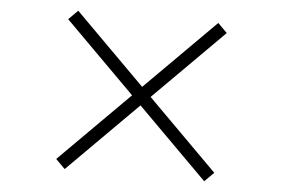

<svg xmlns="http://www.w3.org/2000/svg" viewBox="-47 -740 1093 743"><g transform="rotate(5 500.0 -368.5)"><path d="M229 -61 500 -332 771 -61 807 -97 536 -368 808 -640 772 -676 500 -404 228 -676 192 -640 464 -368 193 -97Z"/></g></svg>

Font: Noto Serif CJK SC Black
Style: Regular
Weight: 900
Designer: Ryoko NISHIZUKA 西塚涼子 (kana & ideographs); Frank Grießhammer (Latin, Greek & Cyrillic); Wenlong ZHANG 张文龙 (bopomofo); San
Foundry: Adobe
Version: Version 2.001;hotconv 1.1.0;makeotfexe 2.6.0